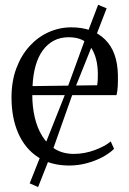

<svg xmlns="http://www.w3.org/2000/svg" viewBox="-20 -658 523 776"><path d="M260 11Q185 11 133 -23.2Q81 -57.5 53.8 -119.5Q26.5 -181.5 26.5 -264Q26.5 -329.5 46 -381.8Q65.5 -434 99 -471Q132.5 -508 176.2 -527.8Q220 -547.5 268 -547.5Q354.5 -547.5 404.5 -498.5Q454.5 -449.5 456.5 -355.5Q457 -327 455.8 -307.8Q454.5 -288.5 451 -273.5H110.5Q110.5 -226.5 120.5 -183.5Q130.5 -140.5 151 -107.5Q171.5 -74.5 203.2 -55.2Q235 -36 278.5 -36Q321.5 -36 363.2 -51.5Q405 -67 427.5 -86.5L441 -56.5Q422.5 -38 393.8 -22.8Q365 -7.5 330.2 1.8Q295.5 11 260 11ZM111.5 -310 372.5 -313.5Q374.5 -323 375 -335.2Q375.5 -347.5 375.5 -357Q375.5 -424.5 347.8 -466Q320 -507.5 257.5 -507.5Q224 -507.5 197.8 -493.8Q171.5 -480 152.8 -454.2Q134 -428.5 123.8 -392Q113.5 -355.5 111.5 -310ZM134 98 100 83 159 -65.5 241.5 -273 333.5 -525.5 376.5 -638.5 411 -624.5 368 -513 269 -266 194 -54Z"/></svg>

Font: Merriweather 72pt Light
Style: Regular
Weight: 300
Version: Version 2.100